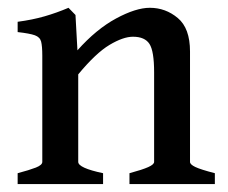

<svg xmlns="http://www.w3.org/2000/svg" viewBox="-20 -463 573 483"><path d="M305.7 0V-27.3Q338.4 -36.1 353 -42.7Q367.7 -49.3 367.7 -55.7V-281.2Q367.7 -334.5 356 -352.5Q344.2 -370.6 314.5 -370.6Q290 -370.6 255.6 -350.1Q221.2 -329.6 176.8 -275.9V-55.7Q176.8 -40.5 239.3 -27.3V0H24.4V-27.3Q54.2 -35.2 70.3 -41.5Q86.4 -47.9 86.4 -55.7V-322.8Q86.4 -346.7 83.5 -358.2Q80.6 -369.6 67.6 -374.3Q54.7 -378.9 24.4 -382.3V-408.2Q61.5 -413.1 92 -421.9Q122.6 -430.7 152.3 -443.4L169.9 -425.3L174.8 -336.4Q222.2 -389.6 272 -416.5Q321.8 -443.4 356.9 -443.4Q396.5 -443.4 427.2 -417.7Q458 -392.1 458 -333.5V-55.7Q458 -49.3 471.2 -43Q484.4 -36.6 520.5 -27.3V0Z"/></svg>

Font: Namdhinggo Medium
Style: Regular
Weight: 500
Designer: Victor Gaultney
Foundry: SIL International
Version: Version 3.001